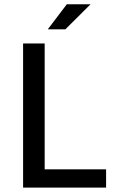

<svg xmlns="http://www.w3.org/2000/svg" viewBox="-20 -853 529 873"><path d="M85 0V-655.3H183.1V-83H462.4V0ZM197.3 -719.7 283.7 -833.5H391.6L277.3 -719.7Z"/></svg>

Font: Varta Light SemiBold
Style: Regular
Weight: 600
Version: Version 1.004